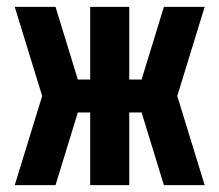

<svg xmlns="http://www.w3.org/2000/svg" viewBox="-20 -540 640 560"><path d="M577 0H458L393 -212H357V0H243V-212H207L142 0H23L103 -260L23 -520H142L207 -308H243V-520H357V-308H393L458 -520H577L497 -260Z"/></svg>

Font: Iosevka SS04 XBd Ex
Style: Regular
Weight: 800
Width: 7
Monospace: yes
Designer: Belleve Invis
Foundry: Belleve Invis
Version: Version 19.0.0; ttfautohint (v1.8.4)